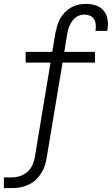

<svg xmlns="http://www.w3.org/2000/svg" viewBox="-39 -763 576 988"><path d="M-19 205V150H21Q42 150 64 143Q86 136 103 120.5Q120 105 129 84Q138 63 141 41L221 -441H93V-496H230L246 -593Q250 -612 255.5 -631Q261 -650 271 -667.5Q281 -685 295.5 -700Q310 -715 328 -725Q346 -735 365.5 -739Q385 -743 404 -743Q430 -743 454.5 -735Q479 -727 494.5 -708Q510 -689 514.5 -663.5Q519 -638 514 -612Q514 -610 513.5 -608Q513 -606 513 -604H452Q452 -605 452.5 -606Q453 -607 453 -608Q455 -623 453.5 -638Q452 -653 444.5 -665Q437 -677 423.5 -682.5Q410 -688 394 -688Q383 -688 371 -684Q359 -680 349 -672Q339 -664 331.5 -653Q324 -642 319 -631Q314 -620 311 -608Q308 -596 306 -584L292 -496H450V-441H283L201 50Q198 71 191 91.5Q184 112 171.5 131Q159 150 142 165Q125 180 104.5 189Q84 198 63 201.5Q42 205 21 205Z"/></svg>

Font: Iosevka Curly Slab LtObl
Style: Regular
Weight: 300
Italic angle: -9°
Monospace: yes
Designer: Belleve Invis
Foundry: Belleve Invis
Version: Version 11.0.0; ttfautohint (v1.8.3)